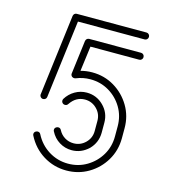

<svg xmlns="http://www.w3.org/2000/svg" viewBox="-107 -801 797 889"><g transform="rotate(15 291.5 -356.5)"><path d="M102.5 -291.5Q95.2 -291.5 89.8 -297.9Q86.4 -302.2 86.4 -308.1L135.3 -698.2Q136.2 -704.6 140.6 -708.7Q145 -712.9 151.4 -712.9H485.8Q492.7 -712.9 497.3 -708Q502 -703.1 502 -696.3Q502 -689.5 497.3 -684.6Q492.7 -679.7 485.8 -679.7H166L119.1 -305.7Q118.2 -298.8 113.3 -295.2Q108.4 -291.5 102.5 -291.5ZM291.5 -96.7Q259.3 -96.7 232.2 -113.3Q205.1 -129.9 189.9 -159.7Q188 -163.1 188 -167Q188 -176.8 197.3 -181.2Q201.2 -183.1 205.1 -183.1Q214.8 -183.1 219.2 -174.3Q230 -153.3 249.3 -141.6Q268.6 -129.9 291.5 -129.9Q324.7 -129.9 348.4 -153.3Q372.1 -176.8 372.1 -210.4V-258.8Q372.1 -292.5 348.4 -315.9Q324.7 -339.4 291.5 -339.4Q248.5 -339.4 221.7 -299.3Q216.8 -291.5 207.5 -291.5Q203.1 -291.5 199.2 -293.5Q190.9 -298.8 190.9 -307.6Q190.9 -311.5 192.9 -315.9Q209 -342.3 235.1 -357.4Q261.2 -372.6 291.5 -372.6Q338.4 -372.6 371.8 -339.4Q405.3 -306.2 405.3 -258.8V-210.4Q404.8 -163.6 372.1 -129.9Q336.9 -96.7 291.5 -96.7ZM291.5 0.5Q231.4 0.5 181.2 -30.5Q130.9 -61.5 103 -116.2Q101.1 -119.6 101.1 -123.5Q101.1 -133.3 110.4 -137.7Q114.3 -139.6 118.2 -139.6Q127.9 -139.6 132.3 -130.9Q155.8 -85 198.2 -58.6Q240.7 -32.2 291.5 -32.2Q340.8 -32.2 381.1 -56.4Q421.4 -80.6 445.3 -120.8Q469.2 -161.1 469.2 -210.4V-258.8Q469.2 -308.1 445.3 -348.4Q421.4 -388.7 381.1 -412.6Q340.8 -436.5 291.5 -436.5Q255.9 -436.5 223.1 -422.9Q220.2 -421.9 217.3 -421.9Q211.4 -421.9 206.5 -425.3Q200.2 -430.7 200.2 -438.5L220.7 -601.1Q221.7 -607.4 226.3 -611.6Q231 -615.7 237.3 -615.7H485.8Q492.7 -615.7 497.3 -610.8Q502 -606 502 -599.1Q502 -592.3 497.3 -587.4Q492.7 -582.5 485.8 -582.5H252L236.3 -462.4Q263.2 -469.7 291.5 -469.7Q349.6 -469.7 397.5 -441.2Q445.3 -412.6 473.9 -364.7Q502.4 -316.9 502.4 -258.8V-210Q502 -151.4 473.6 -103.8Q445.3 -56.2 397.5 -27.8Q349.6 0.5 291.5 0.5Z"/></g></svg>

Font: Neon Sans
Style: Regular
Weight: 400
Designer: GGBot
Version: 0.80